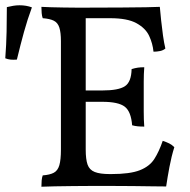

<svg xmlns="http://www.w3.org/2000/svg" viewBox="-101 -705 722 728"><path d="M56 -679Q71 -678 93.5 -677.5Q116 -677 141 -676.5Q166 -676 188 -676Q210 -676 224 -676V-138Q224 -101 231 -81Q238 -61 258 -53Q278 -45 315 -45V0Q287 0 250.5 0Q214 0 176.5 0.5Q139 1 107 1.5Q75 2 56 3Q56 -10 57 -21Q58 -32 61 -40Q88 -42 103 -50Q118 -58 124 -78.5Q130 -99 130 -138V-549Q130 -582 124 -600.5Q118 -619 103 -626.5Q88 -634 61 -636Q58 -644 57 -655.5Q56 -667 56 -679ZM516 -171Q531 -166 541 -161Q551 -156 560 -147Q549 -112 541.5 -72Q534 -32 529 2Q510 2 477.5 1.5Q445 1 403.5 0.5Q362 0 315 0V-45H321Q392 -45 429 -59.5Q466 -74 484 -102Q502 -130 516 -171ZM446 -450Q444 -424 444 -395.5Q444 -367 444 -341Q444 -315 444 -282.5Q444 -250 446 -225Q432 -225 421.5 -226Q411 -227 400 -230Q396 -282 372 -300.5Q348 -319 287 -319H215V-362H287Q348 -362 372.5 -378Q397 -394 398 -443Q411 -447 421.5 -448.5Q432 -450 446 -450ZM505 -679Q507 -656 510 -627.5Q513 -599 517 -570.5Q521 -542 526 -521Q518 -514 506 -511.5Q494 -509 481 -509Q478 -540 464.5 -569Q451 -598 416.5 -617Q382 -636 317 -636H203L224 -676Q302 -676 359 -676.5Q416 -677 452 -677.5Q488 -678 505 -679ZM-37 -479Q-51 -478 -61 -479Q-71 -480 -81 -484Q-77 -536 -76 -584.5Q-75 -633 -75 -678Q-63 -681 -51 -683Q-39 -685 -27 -685Q-1 -685 20 -677Q3 -631 -10 -584Q-23 -537 -37 -479Z"/></svg>

Font: Vollkorn
Style: Regular
Weight: 400
Designer: Friedrich Althausen
Foundry: Friedrich Althausen
Version: Version 4.104